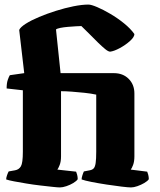

<svg xmlns="http://www.w3.org/2000/svg" viewBox="-20 -820 698 840"><path d="M242 0Q233 0 210 -2.5Q187 -5 156.5 -8.5Q126 -12 96 -17Q66 -22 42 -26.5Q18 -31 7 -35Q7 -43 11 -54Q15 -65 18 -70L46 -75Q63 -78 71.5 -92.5Q80 -107 80 -156V-425L9 -433Q9 -456 14 -470.5Q19 -485 23 -491L86 -500L64 -689Q69 -701 92.5 -716Q116 -731 150.5 -745.5Q185 -760 224.5 -772.5Q264 -785 301.5 -792.5Q339 -800 367 -800Q379 -800 405 -789Q431 -778 462.5 -759.5Q494 -741 522.5 -718Q551 -695 568 -671Q568 -658 548.5 -640.5Q529 -623 504 -609.5Q479 -596 462 -594Q454 -594 440.5 -605Q427 -616 409.5 -633Q392 -650 373 -669.5Q354 -689 336 -706Q329 -706 312.5 -705Q296 -704 277.5 -702.5Q259 -701 244 -698Q229 -695 225 -691L245 -500H478Q518 -500 543 -475Q568 -450 568 -411V-136Q568 -114 562.5 -99Q557 -84 552 -78L624 -69Q626 -65 628.5 -55.5Q631 -46 631 -36Q626 -28 611.5 -19.5Q597 -11 581 -5.5Q565 0 553 0Q542 0 512.5 -3.5Q483 -7 447 -12.5Q411 -18 380.5 -24Q350 -30 337 -35Q337 -42 340.5 -53Q344 -64 347 -70L373 -75Q384 -77 390 -83.5Q396 -90 398.5 -107Q401 -124 401 -156V-406Q378 -411 349.5 -414Q321 -417 294 -419Q267 -421 247 -421V-136Q247 -113 241 -98Q235 -83 231 -78L313 -69Q315 -65 317.5 -55.5Q320 -46 320 -36Q315 -28 301 -19.5Q287 -11 270.5 -5.5Q254 0 242 0Z"/></svg>

Font: Texturina 12pt Black
Style: Regular
Weight: 900
Designer: Guillermo Torres Carreño
Foundry: Omnibus-Type
Version: Version 1.002